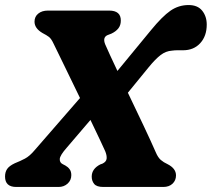

<svg xmlns="http://www.w3.org/2000/svg" viewBox="-28 -742 840 762"><path d="M389.5 -566Q396 -550.5 408.8 -523Q421.5 -495.5 438 -460.5L571 -622Q616 -677 648.5 -699.5Q681 -722 720.5 -722Q756.5 -722 774.5 -699.5Q792.5 -677 792.5 -644.5Q792.5 -599 766.8 -570.8Q741 -542.5 698.5 -542.5Q684 -542.5 674.8 -542.5Q665.5 -542.5 654.5 -541Q630.5 -539.5 609.8 -523.8Q589 -508 562 -475L479.5 -374Q510.5 -309.5 541 -245Q571.5 -180.5 590.5 -137Q599 -117 610.2 -107.2Q621.5 -97.5 637 -90.5Q670.5 -73.5 670.5 -46Q670.5 -26 656.8 -13Q643 0 620 0H382Q355.5 0 345.8 -12Q336 -24 336 -41Q336 -72 370 -89.5L378.5 -92.5Q394 -100 395.2 -112.5Q396.5 -125 389.5 -142Q384 -154.5 368.2 -188Q352.5 -221.5 331 -266L237 -156Q210 -125.5 209.2 -111Q208.5 -96.5 221 -90.5L231.5 -85Q241.5 -79.5 248.2 -70.5Q255 -61.5 255 -47Q255 -26.5 240.2 -13.2Q225.5 0 204.5 0H36.5Q-8 0 -8 -41.5Q-8 -59 0.2 -71.2Q8.5 -83.5 30.5 -94Q52 -102.5 71 -112.5Q90 -122.5 110 -146.5L289.5 -353Q260 -414.5 231.2 -473.2Q202.5 -532 185 -568Q175.5 -588.5 166.2 -595.5Q157 -602.5 140.5 -611Q109 -629.5 109 -656Q109 -676 123.8 -688Q138.5 -700 162 -700H405Q452 -700 451.5 -660Q451.5 -642 441.8 -629.5Q432 -617 414 -608.5L398.5 -602.5Q378.5 -593.5 389.5 -566Z"/></svg>

Font: Fraunces 9pt S100
Style: Bold Italic
Weight: 700
Italic angle: -16°
Version: Version 1.000; ttfautohint (v1.8.3)